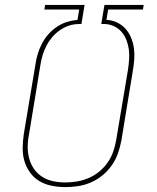

<svg xmlns="http://www.w3.org/2000/svg" viewBox="-20 -755 640 783"><path d="M246 8Q218 8 190.5 2.5Q163 -3 140.5 -16.5Q118 -30 102.5 -51.5Q87 -73 79.5 -98.5Q72 -124 72.5 -152Q73 -180 77 -208L125 -495Q128 -516 134.5 -537Q141 -558 151.5 -578Q162 -598 177.5 -615.5Q193 -633 212.5 -646Q232 -659 253 -665.5Q274 -672 296 -674L303 -716H161L164 -735H325L312 -657H302Q281 -657 261.5 -650.5Q242 -644 224.5 -632Q207 -620 193 -603.5Q179 -587 169.5 -568.5Q160 -550 154 -530.5Q148 -511 145 -491L98 -205Q93 -180 93 -155Q93 -130 99.5 -107Q106 -84 119.5 -65Q133 -46 153 -33.5Q173 -21 197 -16Q221 -11 246 -11Q270 -11 294 -15Q318 -19 341.5 -29Q365 -39 385 -55.5Q405 -72 419.5 -93Q434 -114 442 -137.5Q450 -161 454 -185L502 -471Q505 -491 506.5 -512Q508 -533 505.5 -552.5Q503 -572 496 -590.5Q489 -609 477 -623.5Q465 -638 447 -647Q429 -656 409 -657H393L406 -735H566L563 -716H421L414 -674Q437 -673 457 -663.5Q477 -654 491.5 -638Q506 -622 514.5 -601.5Q523 -581 526 -559Q529 -537 527.5 -514Q526 -491 522 -468L475 -182Q470 -155 461 -129.5Q452 -104 436 -81Q420 -58 398 -40Q376 -22 350.5 -11Q325 0 298.5 4Q272 8 246 8Z"/></svg>

Font: Iosevka Curly Thin Extended
Style: Italic
Weight: 100
Width: 7
Italic angle: -9°
Monospace: yes
Designer: Belleve Invis
Foundry: Belleve Invis
Version: Version 11.1.0; ttfautohint (v1.8.3)